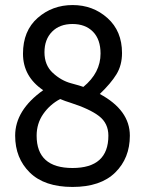

<svg xmlns="http://www.w3.org/2000/svg" viewBox="-20 -730 573 760"><path d="M494 -193Q494 -104 436 -47Q378 10 267 10Q156 10 98 -47Q40 -104 40 -193Q40 -294 151 -373Q71 -427 71 -517.5Q71 -608 129 -659Q187 -710 267.5 -710Q348 -710 405.5 -658.5Q463 -607 463 -520Q463 -472 441 -436Q419 -400 375 -358Q494 -294 494 -193ZM125 -193Q125 -65 267 -65Q409 -65 409 -193Q409 -242 372 -270.5Q335 -299 257 -324Q240 -329 218 -338Q177 -316 151 -278.5Q125 -241 125 -193ZM378 -518Q378 -574 348 -604.5Q318 -635 267 -635Q216 -635 186 -604.5Q156 -574 156 -523Q156 -472 189 -441.5Q222 -411 261 -400.5Q300 -390 310 -386Q378 -442 378 -518Z"/></svg>

Font: Cherry Swash
Style: Regular
Weight: 400
Designer: Kasatkina Nataliya
Foundry: Nataliya Kasatkina
Version: Version 1.001